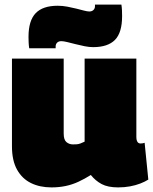

<svg xmlns="http://www.w3.org/2000/svg" viewBox="-20 -805 666 835"><path d="M204 10Q153 10 114.5 -9Q76 -28 54 -67.5Q32 -107 32 -169V-550H257V-224Q257 -197 269 -187Q281 -177 297 -177Q306 -177 313.5 -177.5Q321 -178 329.5 -181Q338 -184 348 -189V-550H573V-209Q573 -199 575.5 -192.5Q578 -186 582 -183.5Q586 -181 591 -181Q601 -181 609 -184L625 -24Q611 -15 590.5 -7Q570 1 545.5 5.5Q521 10 494 10Q449 10 422 -4.5Q395 -19 375 -44Q348 -27 321 -14.5Q294 -2 265 4Q236 10 204 10ZM107 -595Q105 -609 104.5 -621.5Q104 -634 104 -645Q104 -715 135 -747.5Q166 -780 231 -780Q252 -780 273 -776Q294 -772 312 -767.5Q330 -763 345 -759Q360 -755 369 -755Q376 -755 381.5 -758Q387 -761 390 -766Q393 -771 393 -777Q393 -779 393 -781.5Q393 -784 393 -785H508Q510 -772 510.5 -759Q511 -746 511 -735Q511 -663 480 -631.5Q449 -600 385 -600Q368 -600 348 -604Q328 -608 308.5 -613Q289 -618 272.5 -622Q256 -626 247 -626Q235 -626 228.5 -619.5Q222 -613 222 -603Q222 -602 222 -599.5Q222 -597 222 -595Z"/></svg>

Font: Georama Black
Style: Regular
Weight: 900
Designer: Jean-Baptiste Levee
Foundry: Production Type
Version: Version 1.001